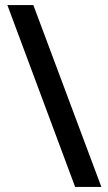

<svg xmlns="http://www.w3.org/2000/svg" viewBox="-20 -734 426 754"><path d="M111 -714H9L275 0H378Z"/></svg>

Font: Noto Sans Lisu Medium
Style: Regular
Weight: 500
Designer: Monotype Design Team. David Williams.
Foundry: Monotype Imaging Inc.
Version: Version 2.102